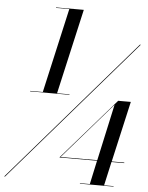

<svg xmlns="http://www.w3.org/2000/svg" viewBox="-77 -855 778 1006"><g transform="rotate(5 312.0 -351.5)"><path d="M79.5 -358.5V-356H286.5V-358.5H221L322.5 -806H176.5V-803.5H246.5L146 -358.5ZM631.5 -650 -17 100H-12.5L636 -650ZM558.5 100.5H508.5L536.5 -24.5H603.5V-27.5H537.5L610 -347H543.5L262.5 -24.5H460.5L433.5 100.5H381.5V103H558.5ZM268.5 -27.5 526.5 -324.5 461.5 -27.5Z"/></g></svg>

Font: Bodoni* 36pt Medium
Style: Italic
Weight: 500
Italic angle: -13°
Version: Version 2.3